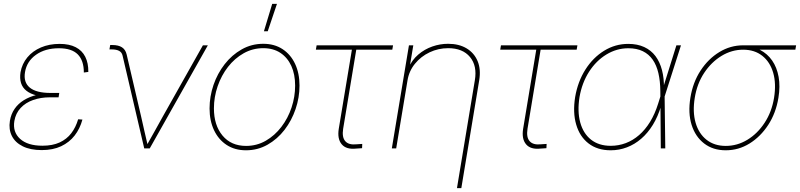

<svg xmlns="http://www.w3.org/2000/svg" viewBox="-20 -762 4108 986"><path d="M194.3 8.8Q136.2 8.8 97.2 -10.5Q58.1 -29.8 41 -63.7Q23.9 -97.7 30.8 -141.1Q36.6 -176.3 54.9 -202.9Q73.2 -229.5 102.5 -247.6Q131.8 -265.6 169.2 -274.7Q206.5 -283.7 250.5 -283.7H284.2L280.8 -262.2H235.8Q189.5 -262.2 150.4 -248.5Q111.3 -234.9 85.9 -207.5Q60.5 -180.2 53.7 -140.6Q44.4 -84 83.3 -48.8Q122.1 -13.7 197.8 -13.7Q250 -13.7 286.4 -30.5Q322.8 -47.4 345.9 -77.6Q369.1 -107.9 381.3 -149.4L403.3 -147.9Q390.6 -101.1 363.3 -65.9Q335.9 -30.8 293.9 -11Q252 8.8 194.3 8.8ZM245.1 -263.7Q201.2 -263.7 168.7 -271.7Q136.2 -279.8 116 -295.7Q95.7 -311.5 88.1 -335.4Q80.6 -359.4 85.4 -391.1Q93.3 -434.6 120.4 -467.3Q147.5 -500 190.2 -518.3Q232.9 -536.6 286.1 -536.6Q335.9 -536.6 368.9 -519.5Q401.9 -502.4 418 -470.2Q434.1 -438 433.6 -392.6L410.6 -389.6Q410.6 -451.2 379.4 -482.7Q348.1 -514.2 282.7 -514.2Q211.9 -514.2 164.8 -480.7Q117.7 -447.3 108.4 -391.6Q99.6 -339.4 133.1 -312Q166.5 -284.7 239.3 -284.7H284.2L280.8 -263.7Z M720.7 0 609.4 -476.6Q605.5 -493.7 591.3 -501Q577.1 -508.3 553.7 -508.3H542L545.9 -530.8H556.2Q588.4 -530.8 606.4 -519Q624.5 -507.3 630.4 -482.4L704.6 -164.1Q712.9 -127.4 721.4 -89.6Q730 -51.8 738.8 -14.6H732.9Q754.4 -51.8 774.9 -89.4Q795.4 -127 816.4 -164.1L1022 -529.3H1047.4L749 0Z M1243.2 9.8Q1186 9.8 1144 -17.6Q1102.1 -44.9 1079.1 -93.5Q1056.2 -142.1 1056.2 -205.1Q1056.2 -266.6 1076.4 -325.7Q1096.7 -384.8 1133.8 -432.4Q1170.9 -480 1221.4 -508.5Q1272 -537.1 1332 -537.1Q1389.2 -537.1 1430.9 -509.8Q1472.7 -482.4 1495.4 -434.1Q1518.1 -385.7 1518.1 -322.8Q1518.1 -261.2 1498 -202.1Q1478 -143.1 1441.2 -95.2Q1404.3 -47.4 1353.8 -18.8Q1303.2 9.8 1243.2 9.8ZM1243.7 -12.7Q1298.8 -12.7 1345 -39.3Q1391.1 -65.9 1425 -110.4Q1459 -154.8 1477.3 -210Q1495.6 -265.1 1495.6 -322.3Q1495.6 -380.4 1476.1 -423.3Q1456.5 -466.3 1419.9 -490.5Q1383.3 -514.6 1332 -514.6Q1277.8 -514.6 1231.4 -488.5Q1185.1 -462.4 1150.9 -418.5Q1116.7 -374.5 1097.7 -319.1Q1078.6 -263.7 1078.6 -205.6Q1078.6 -118.7 1122.8 -65.7Q1167 -12.7 1243.7 -12.7ZM1335.4 -601.6 1377.9 -742.2H1402.3L1355 -601.6Z M1809.6 1Q1758.3 6.8 1734.9 -21Q1711.4 -48.8 1719.7 -100.6L1787.1 -506.8H1602.1L1606 -529.3H1998.5L1994.6 -506.8H1809.6L1742.2 -100.6Q1735.4 -57.1 1753.2 -36.9Q1771 -16.6 1811.5 -21Q1818.8 -21.5 1826.2 -22Q1833.5 -22.5 1840.3 -22.9L1839.4 -1Q1832 -0.5 1824.7 0Q1817.4 0.5 1809.6 1Z M2072.8 -349.6 2014.6 0H1992.2L2080.1 -529.3H2102.5L2083 -412.1H2077.1Q2095.7 -454.1 2127.9 -481.7Q2160.2 -509.3 2200 -523.2Q2239.7 -537.1 2281.2 -537.1Q2337.4 -537.1 2376.5 -513.4Q2415.5 -489.7 2432.9 -447.8Q2450.2 -405.8 2440.9 -349.6L2349.1 204.1H2326.7L2418.5 -349.6Q2431.2 -423.8 2393.6 -469.2Q2356 -514.6 2281.7 -514.6Q2231 -514.6 2186.3 -493.4Q2141.6 -472.2 2111.1 -434.8Q2080.6 -397.5 2072.8 -349.6Z M2756.3 1Q2705.1 6.8 2681.6 -21Q2658.2 -48.8 2666.5 -100.6L2733.9 -506.8H2548.8L2552.7 -529.3H2945.3L2941.4 -506.8H2756.3L2689 -100.6Q2682.1 -57.1 2700 -36.9Q2717.8 -16.6 2758.3 -21Q2765.6 -21.5 2772.9 -22Q2780.3 -22.5 2787.1 -22.9L2786.1 -1Q2778.8 -0.5 2771.5 0Q2764.2 0.5 2756.3 1Z M3116.2 9.8Q3047.9 9.8 3002.4 -25.4Q2957 -60.5 2939 -122.3Q2920.9 -184.1 2933.6 -263.7Q2947.3 -343.3 2986.3 -404.8Q3025.4 -466.3 3082.5 -501.5Q3139.6 -536.6 3206.1 -536.6Q3253.4 -536.6 3288.6 -520.3Q3323.7 -503.9 3346.2 -473.9Q3368.7 -443.8 3379.6 -401.9Q3390.6 -359.9 3389.6 -308.1H3395.5L3393.1 -268.1L3396.5 0H3373.5L3371.1 -294.4Q3370.6 -345.7 3361.1 -386.5Q3351.6 -427.2 3331.8 -455.6Q3312 -483.9 3281.2 -499Q3250.5 -514.2 3206.5 -514.2Q3147 -514.2 3094.2 -482.2Q3041.5 -450.2 3005.1 -393.6Q2968.8 -336.9 2956.1 -263.7Q2944.3 -189.9 2959.7 -133.3Q2975.1 -76.7 3015.1 -44.9Q3055.2 -13.2 3116.2 -13.2Q3156.7 -13.2 3193.6 -27.1Q3230.5 -41 3262 -68.4Q3293.5 -95.7 3318.4 -136.2Q3343.3 -176.8 3359.9 -230L3453.6 -529.3H3477.1L3392.1 -263.2L3380.9 -218.3H3375Q3358.9 -163.6 3332.8 -121.1Q3306.6 -78.6 3272.9 -49.6Q3239.3 -20.5 3199.5 -5.4Q3159.7 9.8 3116.2 9.8Z M3707 9.8Q3641.6 9.8 3596.2 -25.1Q3550.8 -60.1 3531.7 -120.8Q3512.7 -181.6 3525.4 -259.8Q3538.1 -338.9 3577.6 -399.4Q3617.2 -460 3674.1 -494.6Q3731 -529.3 3796.4 -529.3H4068.4L4064.5 -506.8H3850.6H3796.4Q3737.8 -506.8 3685.5 -475.1Q3633.3 -443.4 3596.4 -387.9Q3559.6 -332.5 3547.9 -259.8Q3536.1 -187.5 3552.2 -131.6Q3568.4 -75.7 3608.4 -44.2Q3648.4 -12.7 3707 -12.7Q3766.1 -12.7 3818.1 -44.2Q3870.1 -75.7 3906.7 -131.6Q3943.4 -187.5 3955.1 -259.8Q3966.8 -332.5 3950.7 -388.2Q3934.6 -443.8 3894.8 -475.3Q3855 -506.8 3796.4 -506.8L3795.9 -525.4Q3844.7 -525.4 3882.8 -505.9Q3920.9 -486.3 3945.3 -451.2Q3969.7 -416 3978.5 -367.4Q3987.3 -318.8 3977.5 -259.8Q3964.8 -181.6 3925.3 -120.8Q3885.7 -60.1 3829.3 -25.1Q3772.9 9.8 3707 9.8Z"/></svg>

Font: Inter 24pt Thin
Style: Italic
Weight: 250
Italic angle: -9.3988°
Version: Version 4.001;git-66647c0bb